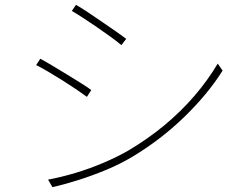

<svg xmlns="http://www.w3.org/2000/svg" viewBox="-20 -765 1040 791"><path d="M293 -745Q313 -734 342 -714.5Q371 -695 402.5 -673.5Q434 -652 460.5 -633.5Q487 -615 500 -605L480 -579Q465 -592 439 -611Q413 -630 382.5 -651Q352 -672 323.5 -690.5Q295 -709 276 -720ZM178 -25Q232 -35 290.5 -52.5Q349 -70 405.5 -94Q462 -118 509 -145Q590 -193 658 -249.5Q726 -306 781 -370Q836 -434 877 -503L897 -474Q836 -377 739 -283Q642 -189 525 -119Q475 -89 417 -65Q359 -41 302 -23Q245 -5 196 6ZM146 -523Q165 -513 195 -495Q225 -477 257 -457.5Q289 -438 316 -421Q343 -404 356 -394L338 -366Q322 -378 295.5 -396Q269 -414 238 -433.5Q207 -453 178 -470Q149 -487 129 -497Z"/></svg>

Font: Noto Sans JP Thin Thin
Style: Regular
Weight: 250
Version: Version 2.004-H2;hotconv 1.0.118;makeotfexe 2.5.65603